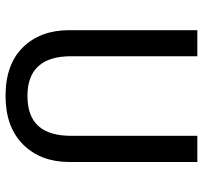

<svg xmlns="http://www.w3.org/2000/svg" viewBox="-40 -690 741 702"><g transform="rotate(90 331.0 -338.5)"><path d="M571.8 -689V-221.2Q571.8 -116.2 507.8 -52Q443.8 12.2 330.1 12.2Q214.8 12.2 152.3 -51.5Q89.8 -115.2 89.8 -221.2V-689H185.1V-228Q185.1 -67.9 330.1 -67.9Q404.3 -67.9 440.2 -107.7Q476.1 -147.5 476.1 -228V-689Z"/></g></svg>

Font: FiraGO
Style: Regular
Weight: 400
Designer: bBox Type
Foundry: bBox Type GmbH
Version: Version 1.001;PS 001.001;hotconv 1.0.88;makeotf.lib2.5.64775